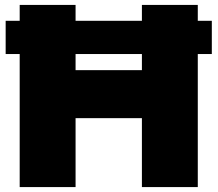

<svg xmlns="http://www.w3.org/2000/svg" viewBox="-20 -760 884 780"><path d="M840.5 -675.5V-540.5H783.5V0H556.5V-280H287V0H60V-540.5H3V-675.5H60V-740H287V-675.5H556.5V-740H783.5V-675.5ZM556.5 -475V-540.5H287V-475Z"/></svg>

Font: Encode Sans Semi Expanded Black
Style: Regular
Weight: 900
Width: 6
Designer: Multiple Designers
Foundry: Impallari Type
Version: Version 2.000